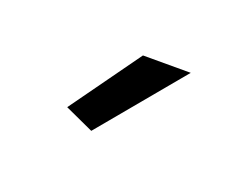

<svg xmlns="http://www.w3.org/2000/svg" viewBox="-36 -789 286 219"><g transform="rotate(20 106.5 -679.5)"><path d="M84 -629 49 -645 110 -730H168Z"/></g></svg>

Font: Raleway Thin Light
Style: Regular
Weight: 300
Version: Version 4.026